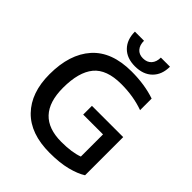

<svg xmlns="http://www.w3.org/2000/svg" viewBox="-231 -961 1103 1103"><g transform="rotate(45 320.5 -409.5)"><path d="M217 -829H291Q291 -794 308.5 -773.5Q326 -753 358 -753Q391 -753 409.5 -773.5Q428 -794 428 -829H502Q502 -764 463.5 -726Q425 -688 358 -688Q292 -688 254.5 -726Q217 -764 217 -829ZM43 -309Q43 -472 124 -563Q205 -654 366 -654Q473 -654 557 -625V-531Q474 -561 375 -561Q256 -561 204.5 -498.5Q153 -436 153 -309Q153 -82 366 -82Q452 -82 505 -102V-282H344V-353H598V-43Q562 -20 503.5 -5Q445 10 363 10Q207 10 125 -74.5Q43 -159 43 -309Z"/></g></svg>

Font: Kanit
Style: Regular
Weight: 400
Designer: Katatrad Team
Foundry: Cadson Demak
Version: Version 1.001